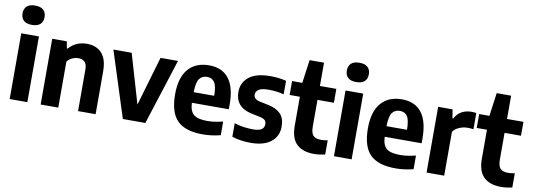

<svg xmlns="http://www.w3.org/2000/svg" viewBox="-60 -1176 4369 1572"><g transform="rotate(10 2124.0 -390.0)"><path d="M55.5 0V-546.5H202.5V0ZM129 -629.5Q82.5 -629.5 60 -650.8Q37.5 -672 37.5 -709.5Q37.5 -747.5 60 -768.8Q82.5 -790 129 -790Q175.5 -790 198 -768.8Q220.5 -747.5 220.5 -709.5Q220.5 -672 198 -650.8Q175.5 -629.5 129 -629.5Z M313 0V-546.5H434.5L444.5 -489.5H451.5Q509 -555.5 601 -555.5Q649.5 -555.5 687.8 -535.8Q726 -516 748 -471.8Q770 -427.5 770 -354V0H624V-344Q624 -391 604.5 -409Q585 -427 552.5 -427Q528 -427 502.2 -416.2Q476.5 -405.5 459.5 -382V0Z M996.5 0 821.5 -546.5H973.5L1093.5 -137L1213.5 -546.5H1358.5L1183.5 0Z M1660.5 10.5Q1516.5 10.5 1449.5 -56.2Q1382.5 -123 1382.5 -274.5Q1382.5 -413 1444 -484.2Q1505.5 -555.5 1617.5 -555.5Q1725 -555.5 1781 -483.8Q1837 -412 1837 -270V-229H1530Q1533 -159 1566.5 -131.5Q1600 -104 1680 -104Q1710 -104 1742.2 -108.8Q1774.5 -113.5 1809 -122V-8.5Q1768.5 1.5 1732.8 6Q1697 10.5 1660.5 10.5ZM1616.5 -459.5Q1576 -459.5 1553.5 -429.8Q1531 -400 1529.5 -317H1700Q1699 -400 1677.8 -429.8Q1656.5 -459.5 1616.5 -459.5Z M2061 10.5Q1974.5 10.5 1904.5 -12.5V-125Q1978.5 -101.5 2058.5 -101.5Q2109.5 -101.5 2131 -116.8Q2152.5 -132 2152.5 -159Q2152.5 -181.5 2140.8 -193Q2129 -204.5 2103.5 -210.5L2025.5 -227Q1889.5 -256.5 1889.5 -383.5Q1889.5 -460.5 1948.8 -508Q2008 -555.5 2126.5 -555.5Q2163 -555.5 2196.2 -551.2Q2229.5 -547 2258 -540V-427.5Q2198.5 -443.5 2132 -443.5Q2070 -443.5 2047.2 -426Q2024.5 -408.5 2024.5 -385Q2024.5 -347.5 2073 -336L2151 -319.5Q2219.5 -304.5 2253.5 -268.2Q2287.5 -232 2287.5 -163.5Q2287.5 -82.5 2227.8 -36Q2168 10.5 2061 10.5Z M2585.5 10Q2493 10 2442.5 -37.5Q2392 -85 2392 -191V-431H2307V-546.5H2392L2418.5 -740H2538.5V-546.5H2675V-431H2538.5V-211Q2538.5 -155.5 2558.5 -134.5Q2578.5 -113.5 2624 -113.5Q2636.5 -113.5 2649.5 -115Q2662.5 -116.5 2678.5 -119.5V-1Q2658.5 3.5 2633.8 6.8Q2609 10 2585.5 10Z M2751.5 0V-546.5H2898.5V0ZM2825 -629.5Q2778.5 -629.5 2756 -650.8Q2733.5 -672 2733.5 -709.5Q2733.5 -747.5 2756 -768.8Q2778.5 -790 2825 -790Q2871.5 -790 2894 -768.8Q2916.5 -747.5 2916.5 -709.5Q2916.5 -672 2894 -650.8Q2871.5 -629.5 2825 -629.5Z M3263.5 10.5Q3119.5 10.5 3052.5 -56.2Q2985.5 -123 2985.5 -274.5Q2985.5 -413 3047 -484.2Q3108.5 -555.5 3220.5 -555.5Q3328 -555.5 3384 -483.8Q3440 -412 3440 -270V-229H3133Q3136 -159 3169.5 -131.5Q3203 -104 3283 -104Q3313 -104 3345.2 -108.8Q3377.5 -113.5 3412 -122V-8.5Q3371.5 1.5 3335.8 6Q3300 10.5 3263.5 10.5ZM3219.5 -459.5Q3179 -459.5 3156.5 -429.8Q3134 -400 3132.5 -317H3303Q3302 -400 3280.8 -429.8Q3259.5 -459.5 3219.5 -459.5Z M3521.5 0V-546.5H3641.5L3653 -473.5H3660Q3681.5 -516 3717.8 -535Q3754 -554 3798 -554Q3809 -554 3819.5 -553Q3830 -552 3838 -550.5V-416Q3826 -418 3813.2 -418.8Q3800.5 -419.5 3788.5 -419.5Q3754 -419.5 3720.2 -405.2Q3686.5 -391 3668 -364.5V0Z M4141 10Q4048.5 10 3998 -37.5Q3947.5 -85 3947.5 -191V-431H3862.5V-546.5H3947.5L3974 -740H4094V-546.5H4230.5V-431H4094V-211Q4094 -155.5 4114 -134.5Q4134 -113.5 4179.5 -113.5Q4192 -113.5 4205 -115Q4218 -116.5 4234 -119.5V-1Q4214 3.5 4189.2 6.8Q4164.5 10 4141 10Z"/></g></svg>

Font: Encode Sans Semi Condensed
Style: Bold
Weight: 700
Width: 4
Designer: Multiple Designers
Foundry: Impallari Type
Version: Version 3.000; ttfautohint (v1.8.3) -l 8 -r 50 -G 200 -x 14 